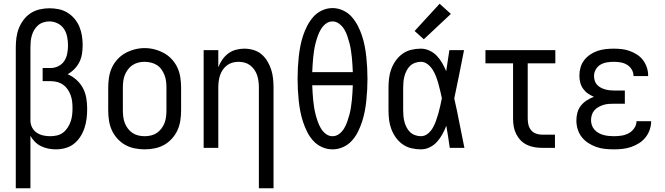

<svg xmlns="http://www.w3.org/2000/svg" viewBox="-20 -787 3540 1022"><path d="M64 215V-535Q64 -561 67.5 -587Q71 -613 80.5 -637Q90 -661 106 -682Q122 -703 143.5 -717Q165 -731 191 -737Q217 -743 243 -743Q268 -743 292.5 -738Q317 -733 338.5 -720Q360 -707 376.5 -687.5Q393 -668 402.5 -645Q412 -622 416 -597Q420 -572 420 -547Q420 -524 416.5 -501Q413 -478 403 -457.5Q393 -437 376.5 -420Q360 -403 340 -392Q366 -381 387.5 -361.5Q409 -342 422 -317Q435 -292 439.5 -264Q444 -236 444 -208Q444 -182 441 -156.5Q438 -131 430 -106.5Q422 -82 408 -60Q394 -38 374 -22Q354 -6 328.5 1Q303 8 277 8Q257 8 237 4Q217 0 198.5 -9Q180 -18 165.5 -32.5Q151 -47 142 -65V215ZM247 -62Q265 -62 283 -66Q301 -70 315.5 -81Q330 -92 340 -107.5Q350 -123 356 -140Q362 -157 364 -175Q366 -193 366 -211Q366 -229 364 -246.5Q362 -264 356 -280.5Q350 -297 340 -311.5Q330 -326 316 -336Q302 -346 285 -350.5Q268 -355 250 -355H207V-425H250Q271 -425 291 -435Q311 -445 322.5 -463Q334 -481 338 -502.5Q342 -524 342 -545Q342 -568 337.5 -591Q333 -614 320.5 -633Q308 -652 287 -662.5Q266 -673 243 -673Q227 -673 211 -668Q195 -663 183 -652.5Q171 -642 162.5 -628Q154 -614 149.5 -598.5Q145 -583 143.5 -567Q142 -551 142 -535V-146V-142Q143 -123 152 -106.5Q161 -90 176.5 -80Q192 -70 210 -66Q228 -62 247 -62Z M750 8Q723 8 696 2.5Q669 -3 646 -16Q623 -29 604.5 -49.5Q586 -70 575 -94.5Q564 -119 560 -146Q556 -173 556 -200V-320Q556 -347 560 -374Q564 -401 575 -425.5Q586 -450 604.5 -470.5Q623 -491 646.5 -504Q670 -517 696.5 -524Q723 -531 750 -531Q777 -531 803.5 -524Q830 -517 853.5 -504Q877 -491 895.5 -470.5Q914 -450 925 -425.5Q936 -401 940 -374Q944 -347 944 -320V-200Q944 -173 940 -146Q936 -119 925 -94.5Q914 -70 895.5 -49.5Q877 -29 854 -16Q831 -3 804 2.5Q777 8 750 8ZM750 -62Q767 -62 784 -66Q801 -70 815 -79.5Q829 -89 839.5 -103Q850 -117 856 -133Q862 -149 864 -166Q866 -183 866 -200V-320Q866 -337 864 -354Q862 -371 855.5 -387.5Q849 -404 839 -418Q829 -432 814.5 -441Q800 -450 783 -454Q766 -458 748 -458Q731 -458 714.5 -453.5Q698 -449 684 -439.5Q670 -430 660 -416Q650 -402 644 -386.5Q638 -371 636 -354Q634 -337 634 -320V-200Q634 -183 636 -166Q638 -149 644 -133Q650 -117 660.5 -103Q671 -89 685 -79.5Q699 -70 716 -66Q733 -62 750 -62Z M1358 215V-320Q1358 -337 1356 -353.5Q1354 -370 1349 -385.5Q1344 -401 1334.5 -415Q1325 -429 1312 -439Q1299 -449 1283 -453.5Q1267 -458 1250 -458Q1233 -458 1217 -453.5Q1201 -449 1188 -439Q1175 -429 1165.5 -415Q1156 -401 1151 -385.5Q1146 -370 1144 -353.5Q1142 -337 1142 -320V0H1064V-520H1142V-429Q1150 -450 1163 -469Q1176 -488 1194.5 -502Q1213 -516 1235.5 -522Q1258 -528 1280 -528Q1305 -528 1329 -521Q1353 -514 1371.5 -498.5Q1390 -483 1403 -461.5Q1416 -440 1423.5 -416.5Q1431 -393 1433.5 -368.5Q1436 -344 1436 -320V215Z M1750 8Q1721 8 1694 -4Q1667 -16 1647.5 -37.5Q1628 -59 1615 -85Q1602 -111 1593 -138.5Q1584 -166 1578.5 -194.5Q1573 -223 1570 -252Q1567 -281 1565.5 -310Q1564 -339 1564 -368Q1564 -396 1565.5 -425Q1567 -454 1570 -483Q1573 -512 1578.5 -540.5Q1584 -569 1593 -596.5Q1602 -624 1615.5 -650Q1629 -676 1648 -697.5Q1667 -719 1694 -731.5Q1721 -744 1750 -744Q1779 -744 1806 -731.5Q1833 -719 1852 -697.5Q1871 -676 1884.5 -650Q1898 -624 1907 -596.5Q1916 -569 1921.5 -540.5Q1927 -512 1930 -483Q1933 -454 1934.5 -425Q1936 -396 1936 -367Q1936 -339 1934.5 -310Q1933 -281 1930 -252Q1927 -223 1921.5 -194.5Q1916 -166 1907 -138.5Q1898 -111 1885 -85Q1872 -59 1852.5 -37.5Q1833 -16 1806 -4Q1779 8 1750 8ZM1642 -403H1858Q1857 -422 1856 -441.5Q1855 -461 1853 -480.5Q1851 -500 1848 -519.5Q1845 -539 1840 -558Q1835 -577 1828.5 -596Q1822 -615 1812 -631.5Q1802 -648 1785.5 -660.5Q1769 -673 1750 -673Q1730 -673 1714 -660.5Q1698 -648 1688 -631Q1678 -614 1671.5 -595.5Q1665 -577 1660 -558Q1655 -539 1652 -519.5Q1649 -500 1647 -480.5Q1645 -461 1644 -441.5Q1643 -422 1642 -403ZM1750 -62Q1770 -62 1786 -74.5Q1802 -87 1812 -104Q1822 -121 1828.5 -139.5Q1835 -158 1840 -177Q1845 -196 1848 -215.5Q1851 -235 1853 -254.5Q1855 -274 1856 -293.5Q1857 -313 1858 -333H1642Q1643 -313 1644 -293.5Q1645 -274 1647 -254.5Q1649 -235 1652 -215.5Q1655 -196 1660 -177Q1665 -158 1671.5 -139.5Q1678 -121 1688 -104Q1698 -87 1714 -74.5Q1730 -62 1750 -62Z M2220 8Q2195 8 2169.5 2Q2144 -4 2123 -19Q2102 -34 2087 -55Q2072 -76 2063 -100Q2054 -124 2051 -149Q2048 -174 2048 -200V-320Q2048 -346 2051 -371Q2054 -396 2063 -420Q2072 -444 2087 -465Q2102 -486 2123 -501Q2144 -516 2169.5 -522Q2195 -528 2220 -528Q2244 -528 2266.5 -517.5Q2289 -507 2305.5 -489.5Q2322 -472 2334 -451Q2346 -430 2355 -408Q2359 -436 2363.5 -464Q2368 -492 2372 -520H2450Q2437 -456 2424.5 -391.5Q2412 -327 2398 -263Q2413 -198 2425.5 -132Q2438 -66 2452 0H2374Q2370 -29 2365.5 -58Q2361 -87 2356 -116V-118Q2347 -95 2335 -73Q2323 -51 2306.5 -32.5Q2290 -14 2267.5 -3Q2245 8 2220 8ZM2220 -62Q2241 -62 2257.5 -75.5Q2274 -89 2284 -107Q2294 -125 2301 -144.5Q2308 -164 2313.5 -183.5Q2319 -203 2323.5 -223.5Q2328 -244 2332 -264Q2328 -283 2323.5 -302.5Q2319 -322 2313.5 -341.5Q2308 -361 2301 -379.5Q2294 -398 2283.5 -415Q2273 -432 2256.5 -445Q2240 -458 2220 -458Q2205 -458 2189.5 -452.5Q2174 -447 2163 -436.5Q2152 -426 2144.5 -411.5Q2137 -397 2133 -382Q2129 -367 2127.5 -351.5Q2126 -336 2126 -320V-200Q2126 -184 2127.5 -168.5Q2129 -153 2133 -138Q2137 -123 2144.5 -108.5Q2152 -94 2163 -83.5Q2174 -73 2189.5 -67.5Q2205 -62 2220 -62ZM2236 -578 2187 -622 2320 -767 2380 -713Z M2866 0Q2845 0 2824.5 -3.5Q2804 -7 2785 -16Q2766 -25 2751.5 -40Q2737 -55 2727.5 -74Q2718 -93 2714.5 -113.5Q2711 -134 2711 -155V-450H2564V-520H2936V-450H2789V-155Q2789 -138 2793 -122Q2797 -106 2807.5 -93.5Q2818 -81 2834 -75.5Q2850 -70 2866 -70H2934V0Z M3247 8Q3224 8 3200 5.5Q3176 3 3153.5 -5Q3131 -13 3111 -26Q3091 -39 3076.5 -57.5Q3062 -76 3055 -99Q3048 -122 3048 -146Q3048 -167 3053.5 -187.5Q3059 -208 3072 -224.5Q3085 -241 3103 -252.5Q3121 -264 3141 -272Q3124 -279 3109 -289.5Q3094 -300 3083.5 -315Q3073 -330 3068.5 -348Q3064 -366 3064 -384Q3064 -406 3070 -427.5Q3076 -449 3089.5 -466.5Q3103 -484 3121.5 -496.5Q3140 -509 3160.5 -516Q3181 -523 3203 -525.5Q3225 -528 3247 -528Q3269 -528 3290.5 -525.5Q3312 -523 3332.5 -515.5Q3353 -508 3371.5 -496Q3390 -484 3403 -466.5Q3416 -449 3423 -428Q3430 -407 3430 -386Q3430 -385 3430 -384Q3430 -383 3430 -382H3352Q3352 -383 3352 -383.5Q3352 -384 3352 -384Q3352 -402 3342 -418Q3332 -434 3316.5 -443Q3301 -452 3283 -455Q3265 -458 3247 -458Q3229 -458 3210.5 -455Q3192 -452 3176.5 -443Q3161 -434 3151.5 -417.5Q3142 -401 3142 -383Q3142 -370 3145.5 -358Q3149 -346 3157.5 -336.5Q3166 -327 3177 -321Q3188 -315 3200 -311.5Q3212 -308 3224.5 -306.5Q3237 -305 3250 -305H3306V-235H3250Q3236 -235 3221.5 -234Q3207 -233 3193.5 -229Q3180 -225 3167 -218Q3154 -211 3144.5 -200.5Q3135 -190 3130.5 -176Q3126 -162 3126 -147Q3126 -134 3130.5 -120.5Q3135 -107 3144.5 -96.5Q3154 -86 3166.5 -79Q3179 -72 3192 -68.5Q3205 -65 3219 -63.5Q3233 -62 3247 -62Q3268 -62 3288 -65Q3308 -68 3326 -77.5Q3344 -87 3356 -104.5Q3368 -122 3368 -142Q3368 -142 3368 -142Q3368 -142 3368 -142H3446Q3446 -142 3446 -141.5Q3446 -141 3446 -141Q3446 -118 3438 -95.5Q3430 -73 3415.5 -55Q3401 -37 3381 -24.5Q3361 -12 3339 -4.5Q3317 3 3294 5.5Q3271 8 3247 8Z"/></svg>

Font: Zed Sans
Style: Regular
Weight: 400
Designer: Belleve Invis
Foundry: Belleve Invis
Version: Version 1.0.0; ttfautohint (v1.8.4)